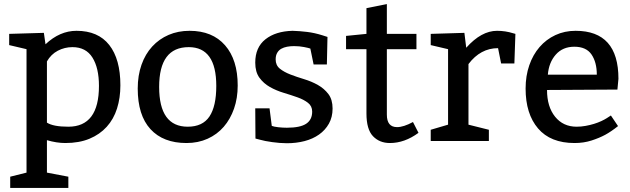

<svg xmlns="http://www.w3.org/2000/svg" viewBox="-20 -691 3086 941"><path d="M195 -530 203 -474Q273 -540 355 -540Q461 -540 515.5 -470.5Q570 -401 570 -273Q570 -211 553.5 -159Q537 -107 503 -69.5Q469 -32 418.5 -11Q368 10 300 10Q258 10 210 -4V155L315 175V230H30V175L110 155V-450L25 -470V-525ZM210 -390V-90Q241 -70 315 -70Q465 -70 465 -270Q465 -358 433 -409Q401 -460 335 -460Q297 -460 263.5 -442.5Q230 -425 210 -390Z M655 -257Q655 -321 673.5 -373.5Q692 -426 726 -463Q760 -500 806.5 -520Q853 -540 909 -540Q1021 -540 1083 -469Q1145 -398 1145 -272Q1145 -210 1127 -158.5Q1109 -107 1076.5 -69.5Q1044 -32 997.5 -11Q951 10 894 10Q780 10 717.5 -58Q655 -126 655 -257ZM905 -460Q760 -460 760 -265Q760 -70 900 -70Q973 -70 1006.5 -120Q1040 -170 1040 -270Q1040 -460 905 -460Z M1231 -160H1301L1312 -74Q1322 -70 1343.5 -67.5Q1365 -65 1386 -65Q1451 -65 1480.5 -84.5Q1510 -104 1510 -144Q1510 -171 1489.5 -187Q1469 -203 1438 -214Q1407 -225 1370.5 -236Q1334 -247 1303 -264.5Q1272 -282 1251.5 -310Q1231 -338 1231 -384Q1231 -459 1281 -498.5Q1331 -538 1414 -540Q1449 -539 1485.5 -534.5Q1522 -530 1560 -518L1585 -510L1582 -375H1517L1501 -453Q1493 -456 1470 -460.5Q1447 -465 1421 -465Q1403 -465 1387 -462Q1371 -459 1358.5 -452Q1346 -445 1338.5 -432Q1331 -419 1331 -400Q1331 -371 1351.5 -354.5Q1372 -338 1403 -326Q1434 -314 1470.5 -303Q1507 -292 1538 -274.5Q1569 -257 1589.5 -230Q1610 -203 1610 -159Q1610 -117 1592 -85Q1574 -53 1543.5 -31.5Q1513 -10 1472.5 0.5Q1432 11 1386 11Q1369 11 1350.5 9.5Q1332 8 1314 5.5Q1296 3 1280.5 0Q1265 -3 1255 -6L1232 -12Z M1876 -671V-525H2021V-450H1876V-129Q1876 -68 1926 -68Q1958 -68 2004 -93L2031 -40Q1963 10 1891 10Q1840 10 1808 -23.5Q1776 -57 1776 -135V-450H1676V-515L1776 -525V-651Z M2256 -530 2265 -457Q2339 -540 2416 -540Q2457 -540 2495 -528L2506 -525L2501 -380H2436L2421 -455Q2335 -455 2276 -377V-80L2376 -55V0H2091V-55L2176 -80V-450L2091 -470V-525Z M3006 -252 2661 -250Q2661 -168 2700.5 -119Q2740 -70 2806 -70Q2828 -70 2850 -74Q2872 -78 2891.5 -84Q2911 -90 2927 -97.5Q2943 -105 2954 -112L2974 -125L3009 -73Q2975 -46 2946.5 -30.5Q2918 -15 2879.5 -2.5Q2841 10 2796 10Q2678 10 2617 -61.5Q2556 -133 2556 -257Q2556 -319 2574 -371Q2592 -423 2624.5 -460.5Q2657 -498 2702 -519Q2747 -540 2801 -540Q3011 -540 3011 -305ZM2665 -325H2905Q2905 -386 2879 -424Q2853 -462 2795 -462Q2738 -462 2704 -423.5Q2670 -385 2665 -325Z"/></svg>

Font: Bitter
Style: Regular
Weight: 400
Designer: Sol Matas
Foundry: Sol Matas
Version: Version 1.001